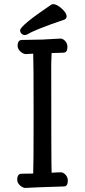

<svg xmlns="http://www.w3.org/2000/svg" viewBox="-20 -905 415 937"><path d="M101.1 -733.9Q91.8 -733.9 85 -741Q78.1 -748 78.1 -756.8Q78.1 -779.8 231 -882.8Q234.9 -884.8 239.7 -884.8Q256.8 -884.8 281 -863.3Q305.2 -841.8 305.2 -825.2Q305.2 -814 293.9 -809.1Q151.9 -761.2 114.7 -737.8Q106.9 -733.9 101.1 -733.9ZM104 12.2Q91.8 12.2 78.4 0.5Q64.9 -11.2 64 -26.9Q64 -57.1 85 -57.1Q124 -57.1 142.1 -58.1Q144 -89.8 144 -348.1Q144 -603 142.1 -643.1Q118.2 -641.1 106 -641.1Q93.8 -641.1 80.3 -653.1Q66.9 -665 65.9 -680.2Q65.9 -710 86.9 -710L187 -711.9L274.9 -716.8Q287.1 -716.8 298.1 -704.8Q309.1 -692.9 309.1 -675.8Q309.1 -647.9 289.1 -647.9L231.9 -646L230 -594.2Q230 -97.2 231.9 -62Q258.8 -64 276.9 -64Q289.1 -64 300 -52Q311 -40 311 -22.9Q311 4.9 291 4.9Q130.9 9.8 104 12.2Z"/></svg>

Font: LXGW WenKai GB Screen
Style: Regular
Weight: 400
Designer: LXGW / Fontworks Inc.
Foundry: LXGW / Fontworks Inc.
Version: Version 1.321;February 19, 2024;FontCreator 14.0.0.2901 64-b